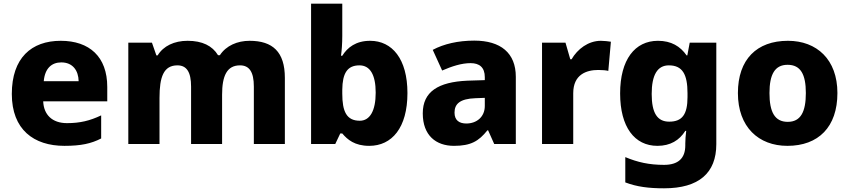

<svg xmlns="http://www.w3.org/2000/svg" viewBox="-20 -831 4600 1040"><path d="M309 -610C150 -610 44 -517 44 -322C44 -129 163 -41 329 -41C418 -41 474 -53 528 -81V-206C467 -177 413 -164 343 -164C262 -164 217 -210 214 -282H561V-360C561 -524 464 -610 309 -610ZM312 -493C374 -493 405 -449 406 -391H217C223 -461 260 -493 312 -493Z M1332 -610C1266 -610 1205 -584 1171 -532H1161C1130 -583 1076 -610 996 -610C924 -610 865 -582 834 -531H827L803 -600H675V-51H844V-301C844 -414 866 -477 941 -477C991 -477 1015 -441 1015 -362V-51H1183V-318C1183 -420 1209 -477 1280 -477C1330 -477 1355 -442 1355 -362V-51H1523V-409C1523 -550 1457 -610 1332 -610Z M1834 -636V-811H1665V-51H1796L1823 -108H1834C1862 -75 1901 -41 1980 -41C2103 -41 2187 -139 2187 -327C2187 -512 2104 -610 1985 -610C1908 -610 1862 -574 1834 -529H1827C1831 -555 1834 -596 1834 -636ZM1927 -477C1984 -477 2015 -427 2015 -329C2015 -230 1983 -177 1929 -177C1857 -177 1834 -227 1834 -324V-345C1835 -434 1861 -477 1927 -477Z M2549 -611C2461 -611 2384 -593 2324 -561L2375 -449C2428 -472 2480 -489 2529 -489C2577 -489 2606 -466 2606 -413V-397L2512 -394C2353 -387 2270 -334 2270 -217C2270 -97 2342 -41 2439 -41C2530 -41 2573 -66 2620 -125H2624L2657 -51H2774V-415C2774 -544 2692 -611 2549 -611ZM2555 -299 2606 -301V-257C2606 -198 2562 -162 2506 -162C2468 -162 2442 -179 2442 -221C2442 -268 2471 -296 2555 -299Z M3235 -610C3166 -610 3108 -565 3076 -510H3069L3043 -600H2916V-51H3085V-326C3085 -428 3157 -452 3221 -452C3244 -452 3263 -450 3275 -447L3289 -605C3277 -607 3253 -610 3235 -610Z M3544 -610C3419 -610 3339 -508 3339 -325C3339 -143 3417 -41 3541 -41C3611 -41 3660 -71 3692 -122H3697C3694 -99 3692 -73 3692 -54V-43C3692 26 3654 62 3577 62C3496 62 3434 48 3367 20V157C3430 181 3494 189 3577 189C3766 189 3860 106 3860 -50V-600H3716L3703 -531H3699C3665 -580 3616 -610 3544 -610ZM3603 -477C3677 -477 3704 -428 3704 -326V-305C3704 -211 3675 -172 3605 -172C3540 -172 3510 -219 3510 -322C3510 -425 3541 -477 3603 -477Z M4516 -327C4516 -509 4404 -610 4248 -610C4079 -610 3977 -509 3977 -327C3977 -143 4089 -41 4245 -41C4413 -41 4516 -143 4516 -327ZM4148 -327C4148 -428 4177 -480 4246 -480C4317 -480 4345 -428 4345 -327C4345 -225 4317 -171 4247 -171C4176 -171 4148 -225 4148 -327Z"/></svg>

Font: Noto Sans Tamil UI ExtraBold
Style: Regular
Weight: 800
Designer: Jelle Bosma - Monotype Design Team
Foundry: Monotype Imaging Inc.
Version: Version 2.004